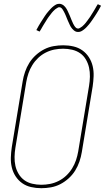

<svg xmlns="http://www.w3.org/2000/svg" viewBox="-20 -981 551 1009"><path d="M197 8Q169 8 143 2Q117 -4 96.5 -18.5Q76 -33 62 -54.5Q48 -76 42 -101.5Q36 -127 37 -154Q38 -181 42 -208L99 -553Q103 -578 111.5 -603Q120 -628 134 -650.5Q148 -673 168.5 -691.5Q189 -710 212.5 -722Q236 -734 261.5 -738.5Q287 -743 312 -743Q340 -743 366 -737Q392 -731 412.5 -716.5Q433 -702 447 -680.5Q461 -659 467 -633.5Q473 -608 472 -581Q471 -554 467 -527L410 -182Q406 -157 397.5 -132Q389 -107 375 -84.5Q361 -62 340.5 -43.5Q320 -25 296.5 -13Q273 -1 247.5 3.5Q222 8 197 8ZM197 -10Q220 -10 243 -14.5Q266 -19 288 -30Q310 -41 328 -58Q346 -75 359 -96Q372 -117 379.5 -139.5Q387 -162 391 -185L448 -530Q452 -554 452.5 -578.5Q453 -603 448 -625.5Q443 -648 431.5 -668Q420 -688 401.5 -701Q383 -714 359.5 -719.5Q336 -725 312 -725Q289 -725 266 -720.5Q243 -716 221 -705Q199 -694 181 -677Q163 -660 150 -639Q137 -618 129.5 -595.5Q122 -573 118 -550L61 -205Q57 -181 56.5 -156.5Q56 -132 61 -109.5Q66 -87 78 -67Q90 -47 108 -34Q126 -21 149.5 -15.5Q173 -10 197 -10ZM390 -813Q383 -813 377.5 -815.5Q372 -818 367.5 -822Q363 -826 359 -830.5Q355 -835 352 -840Q349 -845 346.5 -850.5Q344 -856 341.5 -861.5Q339 -867 336.5 -872.5Q334 -878 331.5 -884.5Q329 -891 326.5 -897Q324 -903 321.5 -908.5Q319 -914 316.5 -918.5Q314 -923 310.5 -929Q307 -935 302.5 -939Q298 -943 292 -943Q287 -943 285 -941.5Q283 -940 279 -938Q275 -936 270 -932Q265 -928 259.5 -922Q254 -916 252 -913.5Q250 -911 247.5 -907.5Q245 -904 242.5 -901Q240 -898 237.5 -894.5Q235 -891 232 -887Q229 -883 226.5 -878.5Q224 -874 221 -869.5Q218 -865 215 -860Q212 -855 208.5 -849.5Q205 -844 202 -838.5Q199 -833 195.5 -827Q192 -821 188 -815L171 -823Q177 -835 183 -845Q189 -855 194.5 -864Q200 -873 205.5 -881Q211 -889 215.5 -896.5Q220 -904 225 -910Q230 -916 234.5 -921.5Q239 -927 246.5 -935Q254 -943 262 -949Q270 -955 276.5 -958Q283 -961 292 -961Q298 -961 304 -958.5Q310 -956 314.5 -952.5Q319 -949 323 -944Q327 -939 330 -934Q333 -929 335.5 -923.5Q338 -918 340.5 -912.5Q343 -907 345.5 -901.5Q348 -896 350.5 -889.5Q353 -883 355.5 -877Q358 -871 360.5 -865.5Q363 -860 365 -855.5Q367 -851 371 -845Q375 -839 379.5 -835Q384 -831 390 -831Q395 -831 397 -832.5Q399 -834 403 -836Q407 -838 412 -842Q417 -846 422.5 -852Q428 -858 430 -860.5Q432 -863 434.5 -866.5Q437 -870 439.5 -873Q442 -876 444.5 -880Q447 -884 450 -887.5Q453 -891 455.5 -895.5Q458 -900 461 -904.5Q464 -909 467 -914Q470 -919 473.5 -924.5Q477 -930 480 -935.5Q483 -941 486.5 -947Q490 -953 494 -959L511 -951Q505 -939 499 -929Q493 -919 487.5 -910Q482 -901 476.5 -893Q471 -885 466 -877.5Q461 -870 456.5 -864Q452 -858 447.5 -852.5Q443 -847 435.5 -839Q428 -831 420 -825Q412 -819 405.5 -816Q399 -813 390 -813Z"/></svg>

Font: Iosevka SS04 Thin Oblique
Style: Regular
Weight: 100
Italic angle: -9°
Monospace: yes
Designer: Belleve Invis
Foundry: Belleve Invis
Version: Version 19.0.0; ttfautohint (v1.8.4)